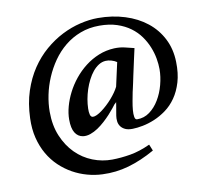

<svg xmlns="http://www.w3.org/2000/svg" viewBox="-81 -713 979 915"><g transform="rotate(-10 408.5 -256.0)"><path d="M522.5 -76.7Q500 -76.2 485.8 -83Q471.7 -89.8 464.1 -100.8Q456.5 -111.8 455.1 -125.2Q453.6 -138.7 455.6 -151.4Q457 -160.2 458.7 -169.9Q460.4 -179.7 461.9 -188.5Q463.4 -197.3 464.6 -204.6Q465.8 -211.9 466.3 -215.8Q464.8 -213.4 461.9 -211.2Q459 -209 456.5 -206.5Q452.6 -201.2 443.1 -189.2Q433.6 -177.2 420.2 -162.6Q406.7 -147.9 390.1 -132.8Q373.5 -117.7 355.7 -105.7Q337.9 -93.8 319.1 -87.2Q300.3 -80.6 282.7 -83Q258.3 -86.9 244.9 -108.6Q231.4 -130.4 231.4 -172.4Q231.4 -202.6 240.5 -235.6Q249.5 -268.6 266.1 -301Q282.7 -333.5 306.6 -363Q330.6 -392.6 360.6 -415.8Q390.6 -439 426 -453.4Q461.4 -467.8 501.5 -469.7Q529.3 -470.7 552.2 -465.1Q575.2 -459.5 597.2 -454.1Q591.3 -428.7 586.4 -405.8Q581.5 -382.8 576.7 -361.3Q572.8 -343.3 568.8 -325.2Q564.9 -307.1 561.8 -291.7Q558.6 -276.4 555.9 -265.1Q553.2 -253.9 552.2 -249Q548.3 -230 544.2 -207Q540 -184.1 538.3 -164.3Q536.6 -144.5 539.1 -131.1Q541.5 -117.7 550.8 -117.7Q584.5 -117.2 611.6 -137.2Q638.7 -157.2 657.7 -189Q676.8 -220.7 687 -259.5Q697.3 -298.3 697.3 -334.5Q697.3 -358.4 692.4 -386.5Q687.5 -414.6 676 -442.9Q664.6 -471.2 646 -497.3Q627.4 -523.4 599.9 -543.7Q572.3 -564 535.4 -576.2Q498.5 -588.4 450.7 -588.4Q400.4 -588.4 358.2 -572.3Q315.9 -556.2 282.2 -528.6Q248.5 -501 223.1 -464.6Q197.8 -428.2 180.7 -387.9Q163.6 -347.7 155 -305.7Q146.5 -263.7 146.5 -225.1Q146.5 -158.7 168.2 -107.2Q189.9 -55.7 225.3 -20.3Q260.7 15.1 306.6 33.2Q352.5 51.3 400.9 50.8Q444.3 50.3 489.7 42.5Q535.2 34.7 585.9 11.2Q587.4 14.6 588.9 17.8Q590.3 21 591.3 23.9Q593.8 29.3 595.7 34.4Q597.7 39.6 598.6 42Q532.7 79.1 470.5 96.9Q408.2 114.7 342.8 111.8Q306.2 110.4 269.8 100.3Q233.4 90.3 200.2 71.8Q167 53.2 138.7 26.4Q110.4 -0.5 89.8 -35.9Q69.3 -71.3 58.3 -115Q47.4 -158.7 49.3 -210.9Q51.8 -282.7 71 -341.3Q90.3 -399.9 121.1 -445.8Q151.9 -491.7 191.4 -525.6Q231 -559.6 274.7 -581.8Q318.4 -604 363.5 -614.7Q408.7 -625.5 449.7 -625.5Q520 -625.5 580.3 -606.4Q640.6 -587.4 684.8 -552.2Q729 -517.1 754.4 -467Q779.8 -417 781.2 -355Q782.7 -299.3 770 -257.1Q757.3 -214.8 735.8 -184.1Q714.4 -153.3 686.3 -132.8Q658.2 -112.3 628.9 -100.1Q599.6 -87.9 571.8 -82.5Q543.9 -77.1 522.5 -76.7ZM345.2 -166Q353.5 -165.5 365 -170.9Q376.5 -176.3 389.4 -185.8Q402.3 -195.3 415.8 -207.8Q429.2 -220.2 441.4 -234.1Q453.6 -248 463.4 -262Q473.1 -275.9 479 -288.1L504.4 -402.8Q493.7 -410.2 478.5 -414.6Q463.4 -418.9 450.7 -418Q433.1 -417 417.2 -407Q401.4 -397 388.2 -380.9Q375 -364.7 364.3 -343.8Q353.5 -322.8 345.9 -299.8Q338.4 -276.9 334.2 -253.4Q330.1 -230 329.6 -208.5Q329.1 -190.9 332.3 -179Q335.4 -167 345.2 -166Z"/></g></svg>

Font: VarendraSemibold
Style: Regular
Weight: 600
Designer: Jacob Thomas
Foundry: Bangla Type Foundry
Version: Version 1.008